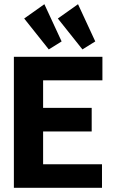

<svg xmlns="http://www.w3.org/2000/svg" viewBox="-20 -893 540 913"><path d="M46 0V-623H467V-511H185V-380H416V-268H185V-112H465V0ZM212 -658 95 -805 191 -873 273 -696ZM372 -658 255 -805 351 -873 433 -696Z"/></svg>

Font: Inconsolata Black
Style: Regular
Weight: 900
Monospace: yes
Designer: Raph Levien, Cyreal, Brenton Simpson
Foundry: Raph Levien, Cyreal, Google
Version: Version 3.001; ttfautohint (v1.8.2.53-6de2)